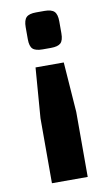

<svg xmlns="http://www.w3.org/2000/svg" viewBox="-81 -549 445 777"><g transform="rotate(-10 141.5 -161.0)"><path d="M125 -507H159Q188 -507 199.5 -495.5Q211 -484 211 -455V-406Q211 -377 199.5 -366Q188 -355 159 -355H125Q96 -355 84.5 -366Q73 -377 73 -406V-455Q73 -484 84.5 -495.5Q96 -507 125 -507ZM215 -82V185H68V-82L84 -288H200Z"/></g></svg>

Font: Exo 2.0
Style: Bold
Weight: 700
Designer: Natanael Gama
Version: Version 1.001;PS 001.001;hotconv 1.0.70;makeotf.lib2.5.58329